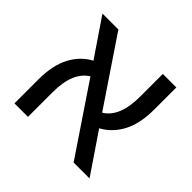

<svg xmlns="http://www.w3.org/2000/svg" viewBox="-149 -748 904 904"><g transform="rotate(45 303.0 -296.0)"><path d="M56 0V-158Q56 -253 88 -314Q120 -375 177 -405L50 -592H156L379 -261Q452 -305 452 -440V-592H542V-446Q542 -351 510 -290.5Q478 -230 421 -199L556 0H450L219 -343Q146 -298 146 -164V0Z"/></g></svg>

Font: Go Noto Kurrent-Regular
Style: Regular
Weight: 400
Designer: Monotype Design Team
Foundry: Monotype Imaging Inc.
Version: Version 2.012; ttfautohint (v1.8.4.7-5d5b)